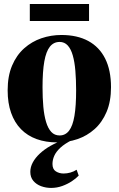

<svg xmlns="http://www.w3.org/2000/svg" viewBox="-20 -705 598 966"><path d="M18.5 -250.5Q18.5 -322.5 40.8 -375Q63 -427.5 101.5 -461.8Q140 -496 188.2 -512.5Q236.5 -529 289 -529Q368.5 -529 424.2 -498.8Q480 -468.5 509.2 -410Q538.5 -351.5 538.5 -266.5Q538.5 -194.5 516.2 -142Q494 -89.5 456 -55.5Q418 -21.5 369.5 -5Q321 11.5 268.5 11.5Q210.5 11.5 164.2 -5.2Q118 -22 85.5 -55.2Q53 -88.5 35.8 -137.5Q18.5 -186.5 18.5 -250.5ZM280 -23.5Q309 -23.5 327.5 -47.5Q346 -71.5 354.5 -121.8Q363 -172 363 -250.5Q363 -304 359.2 -348.8Q355.5 -393.5 346.2 -426Q337 -458.5 320.8 -476.2Q304.5 -494 280 -494Q250 -494 231 -470.2Q212 -446.5 203 -396.2Q194 -346 194 -265.5Q194 -212.5 198 -168.2Q202 -124 211.8 -91.5Q221.5 -59 238 -41.2Q254.5 -23.5 280 -23.5ZM237 240.5Q211 240.5 187 231.8Q163 223 147.8 205Q132.5 187 132.5 159.5Q132.5 135.5 145 112.2Q157.5 89 180.2 67.8Q203 46.5 233.8 29Q264.5 11.5 300.5 -1L318 -5L343.5 -1Q305.5 18 283.8 38.2Q262 58.5 253 79Q244 99.5 244 120Q244 146.5 261 157.2Q278 168 300 168Q317 168 334 163.2Q351 158.5 365.5 149L376 178.5Q363 192.5 341.5 206.8Q320 221 293.2 230.8Q266.5 240.5 237 240.5ZM428 -685V-599.5H130V-685Z"/></svg>

Font: Merriweather 120pt ExtraBold
Style: Regular
Weight: 800
Version: Version 2.100